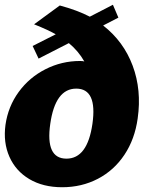

<svg xmlns="http://www.w3.org/2000/svg" viewBox="-20 -776 633 806"><path d="M241 10Q161 10 103.5 -24Q46 -58 19.5 -118Q-7 -178 3 -252Q14 -329 58.5 -390Q103 -451 171 -485.5Q239 -520 316 -520Q328 -520 334 -518Q309 -562 269 -595L142 -530L117 -583L214 -632Q183 -650 123 -674L231 -753Q305 -733 357 -706L454 -756L477 -702L413 -669Q499 -602 537 -500Q575 -398 558 -279Q546 -192 502.5 -126.5Q459 -61 391 -25.5Q323 10 241 10ZM368 -256Q389 -404 300 -404Q212 -404 191 -256Q170 -110 259 -110Q347 -110 368 -256Z"/></svg>

Font: Morrison ExtraBold
Style: Regular
Weight: 800
Designer: Pablo Impallari, Rodrigo Fuenzalida (Modified by Dan O. Williams)
Version: Version 0.03;June 6, 2019;FontCreator 11.5.0.2425 64-bit; tt